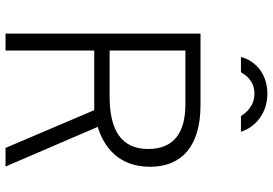

<svg xmlns="http://www.w3.org/2000/svg" viewBox="-170 -842 1011 712"><g transform="rotate(90 336.0 -485.5)"><path d="M468 -873C455 -917 408 -971 327 -971C249 -971 203 -922 191 -873H247C258 -890 278 -923 327 -923C371 -923 397 -894 410 -873ZM597 0 450 -342C520 -363 598 -416 598 -536C598 -656 518 -723 370 -723H104V0H167V-329H388L528 0ZM338 -386H167V-667H366C472 -667 532 -624 532 -529C532 -430 463 -386 338 -386Z"/></g></svg>

Font: United Sans ExtraLight
Style: Regular
Weight: 200
Designer: Pablo Impallari, Rodrigo Fuenzalida (Modified by Dan O. Williams)
Version: Version 1.000;PS 001.000;hotconv 1.0.88;makeotf.lib2.5.64775